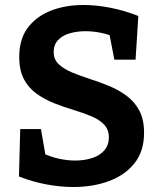

<svg xmlns="http://www.w3.org/2000/svg" viewBox="-20 -736 641 769"><path d="M195 -527Q195 -498 215 -479Q235 -460 267 -446.5Q299 -433 338 -420.5Q377 -408 415 -392.5Q453 -377 485.5 -353.5Q518 -330 537.5 -294Q557 -258 557 -204Q557 -130 518.5 -82Q480 -34 416 -10.5Q352 13 274 13Q221 13 165.5 2.5Q110 -8 56 -29L61 -219H144L165 -98L152 -122Q182 -108 215.5 -100.5Q249 -93 281 -93Q318 -93 349 -103Q380 -113 398 -134Q416 -155 416 -186Q416 -217 397 -237Q378 -257 345.5 -270.5Q313 -284 275 -295.5Q237 -307 198.5 -322Q160 -337 127.5 -360Q95 -383 76 -418.5Q57 -454 57 -508Q57 -579 91 -624.5Q125 -670 183 -693Q241 -716 314 -716Q366 -716 422 -705Q478 -694 534 -672L523 -497H438L417 -606L433 -590Q408 -600 379.5 -605.5Q351 -611 322 -611Q288 -611 259 -602.5Q230 -594 212.5 -575.5Q195 -557 195 -527Z"/></svg>

Font: Bitter Thin
Style: Bold
Weight: 700
Version: Version 3.021